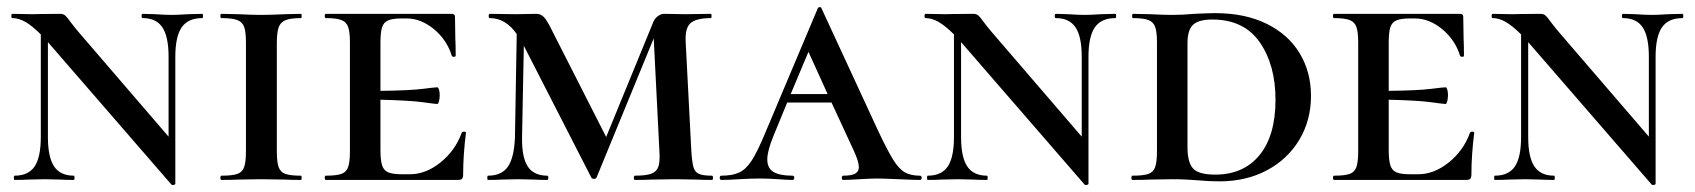

<svg xmlns="http://www.w3.org/2000/svg" viewBox="-20 -507 4777 541"><path d="M550 -456Q510 -456 492 -430Q474 -404 474 -347V11Q474 13 469.5 14Q465 15 463 13L117 -386Q115 -388 115 -388V-121Q115 -64 132.5 -38Q150 -12 188 -12Q190 -12 190 -6Q190 0 188 0Q164 0 151 -1L106 -2L59 -1Q46 0 21 0Q19 0 19 -6Q19 -12 21 -12Q60 -12 77.5 -38Q95 -64 95 -121V-410Q71 -434 52 -445Q33 -456 15 -456Q12 -456 12 -462Q12 -468 15 -468L71 -467Q80 -467 93.5 -467.5Q107 -468 150 -468Q158 -468 163.5 -463.5Q169 -459 178 -446Q194 -425 202 -416L455 -122V-347Q455 -404 437.5 -430Q420 -456 382 -456Q379 -456 379 -462Q379 -468 382 -468L417 -467Q445 -465 464 -465Q480 -465 510 -467L550 -468Q552 -468 552 -462Q552 -456 550 -456Z M828 -12Q830 -12 830 -6Q830 0 828 0Q799 0 782 -1L715 -2L651 -1Q634 0 604 0Q601 0 601 -6Q601 -12 604 -12Q635 -12 649 -17Q663 -22 668 -36.5Q673 -51 673 -81V-387Q673 -417 668 -431Q663 -445 648.5 -450.5Q634 -456 604 -456Q601 -456 601 -462Q601 -468 604 -468L651 -467Q691 -465 715 -465Q742 -465 784 -467L828 -468Q830 -468 830 -462Q830 -456 828 -456Q798 -456 784 -450Q770 -444 765 -429.5Q760 -415 760 -385V-81Q760 -51 765 -36.5Q770 -22 784 -17Q798 -12 828 -12Z M1293 -133Q1285 -71 1285 -15Q1285 -7 1282 -3.5Q1279 0 1270 0H898Q895 0 895 -6Q895 -12 898 -12Q928 -12 942 -17Q956 -22 961 -36.5Q966 -51 966 -81V-387Q966 -417 961 -431Q956 -445 942 -450.5Q928 -456 898 -456Q895 -456 895 -462Q895 -468 898 -468H1253Q1262 -468 1262 -460L1263 -398Q1264 -379 1264 -350Q1264 -347 1259 -347Q1254 -347 1253 -350Q1239 -395 1202.5 -425Q1166 -455 1126 -455H1112Q1086 -455 1073.5 -449.5Q1061 -444 1056.5 -430Q1052 -416 1052 -386V-251Q1134 -252 1170 -256.5Q1206 -261 1212 -261Q1215 -261 1217 -254.5Q1219 -248 1219 -239Q1219 -230 1217 -222Q1215 -214 1212 -214Q1207 -214 1171 -219Q1135 -224 1052 -226V-85Q1052 -56 1056.5 -41.5Q1061 -27 1073.5 -21.5Q1086 -16 1112 -16H1135Q1180 -16 1221.5 -49.5Q1263 -83 1281 -133Q1282 -136 1287.5 -136Q1293 -136 1293 -133Z M1986 0Q1959 0 1943 -1L1883 -2L1816 -1Q1799 0 1769 0Q1766 0 1766 -6Q1766 -12 1769 -12Q1800 -12 1815 -17.5Q1830 -23 1835 -37Q1840 -51 1838 -81L1822 -399L1661 -7Q1659 -3 1654 -3Q1648 -3 1646 -7L1456 -378L1451 -121Q1450 -64 1467 -38Q1484 -12 1522 -12Q1525 -12 1525 -6Q1525 0 1522 0Q1499 0 1486 -1L1440 -2L1394 -1Q1380 0 1355 0Q1353 0 1353 -6Q1353 -12 1355 -12Q1394 -12 1411.5 -38Q1429 -64 1431 -121L1436 -411Q1405 -456 1360 -456Q1357 -456 1357 -462Q1357 -468 1360 -468L1433 -467L1491 -468Q1504 -468 1513 -458.5Q1522 -449 1538 -416L1688 -121L1820 -443Q1824 -454 1833 -461Q1842 -468 1851 -468L1910 -467L1983 -468Q1985 -468 1985 -462Q1985 -456 1983 -456Q1943 -456 1926.5 -442.5Q1910 -429 1912 -389L1928 -81Q1930 -50 1934 -36Q1938 -22 1949.5 -17Q1961 -12 1986 -12Q1989 -12 1989 -6Q1989 0 1986 0Z M2572 0Q2554 0 2512 -2Q2470 -4 2450 -4Q2434 -4 2402 -2Q2370 0 2356 0Q2352 0 2352 -6Q2352 -12 2356 -12Q2380 -12 2390 -18Q2400 -24 2400 -36Q2400 -52 2385 -84L2323 -218H2198L2159 -123Q2142 -81 2142 -58Q2142 -33 2159.5 -22.5Q2177 -12 2213 -12Q2218 -12 2218 -6Q2218 0 2213 0Q2199 0 2173 -2Q2145 -4 2121 -4Q2096 -4 2062 -2Q2032 0 2013 0Q2008 0 2008 -6Q2008 -12 2013 -12Q2044 -12 2063 -21Q2082 -30 2098 -54.5Q2114 -79 2136 -132L2284 -483Q2286 -487 2290 -487Q2294 -487 2295 -483L2455 -137Q2481 -82 2497 -56.5Q2513 -31 2529.5 -21.5Q2546 -12 2572 -12Q2577 -12 2577 -6Q2577 0 2572 0ZM2312 -242 2258 -361 2208 -242Z M3123 -456Q3083 -456 3065 -430Q3047 -404 3047 -347V11Q3047 13 3042.5 14Q3038 15 3036 13L2690 -386Q2688 -388 2688 -388V-121Q2688 -64 2705.5 -38Q2723 -12 2761 -12Q2763 -12 2763 -6Q2763 0 2761 0Q2737 0 2724 -1L2679 -2L2632 -1Q2619 0 2594 0Q2592 0 2592 -6Q2592 -12 2594 -12Q2633 -12 2650.5 -38Q2668 -64 2668 -121V-410Q2644 -434 2625 -445Q2606 -456 2588 -456Q2585 -456 2585 -462Q2585 -468 2588 -468L2644 -467Q2653 -467 2666.5 -467.5Q2680 -468 2723 -468Q2731 -468 2736.5 -463.5Q2742 -459 2751 -446Q2767 -425 2775 -416L3028 -122V-347Q3028 -404 3010.5 -430Q2993 -456 2955 -456Q2952 -456 2952 -462Q2952 -468 2955 -468L2990 -467Q3018 -465 3037 -465Q3053 -465 3083 -467L3123 -468Q3125 -468 3125 -462Q3125 -456 3123 -456Z M3354 1Q3342 0 3324 -1Q3306 -2 3282 -2L3220 -1Q3202 0 3171 0Q3168 0 3168 -6Q3168 -12 3171 -12Q3202 -12 3216 -17Q3230 -22 3235 -36.5Q3240 -51 3240 -81V-387Q3240 -417 3235 -431Q3230 -445 3216 -450.5Q3202 -456 3172 -456Q3170 -456 3170 -462Q3170 -468 3172 -468L3220 -467Q3260 -465 3282 -465Q3313 -465 3345 -468Q3385 -470 3404 -470Q3488 -470 3549 -440Q3610 -410 3642 -357Q3674 -304 3674 -237Q3674 -168 3641 -113Q3608 -58 3549.5 -27Q3491 4 3416 4Q3387 4 3354 1ZM3574 -226Q3574 -324 3529.5 -388Q3485 -452 3396 -452Q3358 -452 3342 -437.5Q3326 -423 3326 -385V-92Q3326 -50 3341.5 -32.5Q3357 -15 3404 -15Q3484 -15 3529 -70Q3574 -125 3574 -226Z M4134 -133Q4126 -71 4126 -15Q4126 -7 4123 -3.5Q4120 0 4111 0H3739Q3736 0 3736 -6Q3736 -12 3739 -12Q3769 -12 3783 -17Q3797 -22 3802 -36.5Q3807 -51 3807 -81V-387Q3807 -417 3802 -431Q3797 -445 3783 -450.5Q3769 -456 3739 -456Q3736 -456 3736 -462Q3736 -468 3739 -468H4094Q4103 -468 4103 -460L4104 -398Q4105 -379 4105 -350Q4105 -347 4100 -347Q4095 -347 4094 -350Q4080 -395 4043.5 -425Q4007 -455 3967 -455H3953Q3927 -455 3914.5 -449.5Q3902 -444 3897.5 -430Q3893 -416 3893 -386V-251Q3975 -252 4011 -256.5Q4047 -261 4053 -261Q4056 -261 4058 -254.5Q4060 -248 4060 -239Q4060 -230 4058 -222Q4056 -214 4053 -214Q4048 -214 4012 -219Q3976 -224 3893 -226V-85Q3893 -56 3897.5 -41.5Q3902 -27 3914.5 -21.5Q3927 -16 3953 -16H3976Q4021 -16 4062.5 -49.5Q4104 -83 4122 -133Q4123 -136 4128.5 -136Q4134 -136 4134 -133Z M4721 -456Q4681 -456 4663 -430Q4645 -404 4645 -347V11Q4645 13 4640.5 14Q4636 15 4634 13L4288 -386Q4286 -388 4286 -388V-121Q4286 -64 4303.5 -38Q4321 -12 4359 -12Q4361 -12 4361 -6Q4361 0 4359 0Q4335 0 4322 -1L4277 -2L4230 -1Q4217 0 4192 0Q4190 0 4190 -6Q4190 -12 4192 -12Q4231 -12 4248.5 -38Q4266 -64 4266 -121V-410Q4242 -434 4223 -445Q4204 -456 4186 -456Q4183 -456 4183 -462Q4183 -468 4186 -468L4242 -467Q4251 -467 4264.5 -467.5Q4278 -468 4321 -468Q4329 -468 4334.5 -463.5Q4340 -459 4349 -446Q4365 -425 4373 -416L4626 -122V-347Q4626 -404 4608.5 -430Q4591 -456 4553 -456Q4550 -456 4550 -462Q4550 -468 4553 -468L4588 -467Q4616 -465 4635 -465Q4651 -465 4681 -467L4721 -468Q4723 -468 4723 -462Q4723 -456 4721 -456Z"/></svg>

Font: Cormorant SC SemiBold
Style: Regular
Weight: 600
Designer: Christian Thalmann (Catharsis Fonts)
Version: Version 3.000